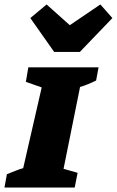

<svg xmlns="http://www.w3.org/2000/svg" viewBox="-43 -841 524 861"><path d="M-23 0 -12 -60Q7 -67 25 -74.5Q43 -82 61 -87L144 -449L73 -474L84 -539H399L388 -480Q370 -471 353 -464Q336 -457 316 -451L242 -84L305 -66L292 0ZM200 -608 93 -760 166 -821 270 -728 407 -821 461 -760 315 -608Z"/></svg>

Font: Piazzolla SC ExtraBold
Style: Italic
Weight: 800
Italic angle: -11.3°
Designer: Juan Pablo del Peral
Foundry: Huerta Tipografica
Version: Version 1.330